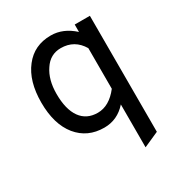

<svg xmlns="http://www.w3.org/2000/svg" viewBox="-171 -643 904 963"><g transform="rotate(-30 281.5 -161.0)"><path d="M264.6 11.7Q168 11.7 110.4 -58.6Q52.7 -129.9 52.7 -254.9Q52.7 -378.9 109.4 -451.2Q165 -523.4 261.7 -523.4Q333 -523.4 393.6 -467.8Q393.6 -482.4 393.6 -510.7Q416 -510.7 481.4 -510.7Q481.4 -342.8 481.4 161.1Q459 170.9 393.6 200.2Q393.6 137.7 393.6 -47.9Q340.8 11.7 264.6 11.7ZM273.4 -69.3Q339.8 -69.3 393.6 -138.7Q393.6 -217.8 393.6 -374Q352.5 -443.4 273.4 -443.4Q211.9 -443.4 176.8 -389.6Q140.6 -336.9 140.6 -254.9Q140.6 -165 174.8 -117.2Q209 -69.3 273.4 -69.3Z"/></g></svg>

Font: Overpass
Style: Regular
Weight: 400
Designer: Delve Withrington, Thomas Jockin
Version: Version 3.000;DELV;Overpass; ttfautohint (v1.5)